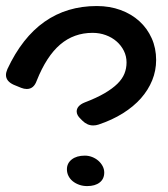

<svg xmlns="http://www.w3.org/2000/svg" viewBox="-40 -632 563 643"><path d="M252 -8.8Q237.8 -8.8 225.3 -13.2Q212.9 -17.6 203.6 -25.1Q194.3 -32.7 189.2 -43Q184.1 -53.2 184.1 -64.9Q184.1 -85.4 200.4 -98.1Q216.8 -110.8 244.1 -110.8Q256.8 -110.8 268.6 -106.2Q280.3 -101.6 289.3 -93.8Q298.3 -85.9 303.7 -75.7Q309.1 -65.4 309.1 -54.2Q309.1 -32.7 293.7 -20.8Q278.3 -8.8 252 -8.8ZM83 -361.8Q73.2 -334 49.8 -334Q40.5 -334 30.8 -337.9L5.9 -348.1Q-20 -359.9 -20 -380.9Q-20 -389.6 -15.1 -400.9Q83.5 -611.8 284.2 -611.8Q327.6 -611.8 364 -598.4Q400.4 -585 426.8 -561Q453.1 -537.1 468 -503.9Q482.9 -470.7 482.9 -431.2Q482.9 -395.5 469.7 -363Q456.5 -330.6 431.9 -302.7Q407.2 -274.9 371.3 -252.4Q335.4 -230 290 -214.8Q281.2 -211.9 272 -211.9Q252 -211.9 235.8 -228L230 -233.9Q216.8 -246.1 216.8 -258.8Q216.8 -268.1 223.6 -275.9Q230.5 -283.7 244.1 -289.1Q283.7 -304.2 310.3 -319.8Q336.9 -335.4 353.3 -351.6Q369.6 -367.7 376.7 -385.3Q383.8 -402.8 383.8 -422.9Q383.8 -443.8 374.8 -461.9Q365.7 -480 350.3 -493.4Q335 -506.8 314.2 -514.4Q293.5 -522 270 -522Q207.5 -522 161.6 -482.9Q115.7 -443.8 83 -361.8Z"/></svg>

Font: Gochi Hand
Style: Regular
Weight: 400
Designer: Juan Pablo del Peral
Foundry: Juan Pablo del Peral
Version: Version 1.001